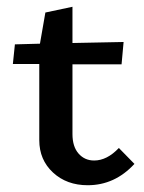

<svg xmlns="http://www.w3.org/2000/svg" viewBox="-20 -540 424 567"><path d="M331 -103 377 -56Q319 7 239 7Q177 7 136.5 -30.5Q96 -68 96 -126V-351H18L24 -409L98 -411L114 -503L194 -520V-413L345 -416L339 -350H194V-144Q194 -107 212 -86.5Q230 -66 258 -66Q296 -66 331 -103Z"/></svg>

Font: EauTest Semibold
Style: Regular
Weight: 600
Designer: Christian Thalmann (Catharsis Fonts)
Version: Version 0.001;PS 000.001;hotconv 1.0.88;makeotf.lib2.5.64775